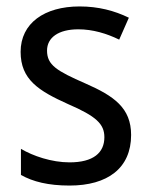

<svg xmlns="http://www.w3.org/2000/svg" viewBox="-20 -566 468 596"><path d="M387 -147C387 -231 334 -268 245 -307C156 -346 126 -364 126 -409C126 -449 161 -475 223 -475C268 -475 311 -462 350 -443L380 -511C335 -533 285 -546 227 -546C118 -546 44 -494 44 -405C44 -319 100 -284 191 -243C279 -205 304 -181 304 -140C304 -92 270 -62 196 -62C140 -62 82 -82 45 -104V-23C82 -2 130 10 196 10C314 10 387 -44 387 -147Z"/></svg>

Font: Noto Sans Lao Looped SemiCondensed
Style: Regular
Weight: 400
Width: 4
Designer: Mark Frömberg, Ben Mitchell
Foundry: The Fontpad Ltd
Version: Version 1.002